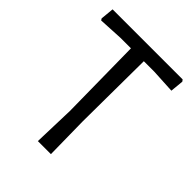

<svg xmlns="http://www.w3.org/2000/svg" viewBox="-186 -742 843 843"><g transform="rotate(45 235.5 -320.5)"><path d="M459 -633 453 -571 341 -577H276L273 -200L276 0H195L201 -193L196 -577H131L17 -571L12 -579L18 -641H453Z"/></g></svg>

Font: Alegreya Sans
Style: Regular
Weight: 400
Designer: Juan Pablo del Peral
Foundry: Huerta Tipografica
Version: Version 2.008; ttfautohint (v1.6)